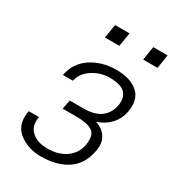

<svg xmlns="http://www.w3.org/2000/svg" viewBox="-178 -819 837 928"><g transform="rotate(30 241.0 -355.0)"><path d="M194 9Q120.5 9 70 -32Q32 -63 31.5 -116Q31.5 -132.5 35 -151.5H92.5Q90 -139 90 -127Q90 -93 113 -70.5Q143.5 -40 203.5 -40Q263.5 -40 304.5 -68.5Q358 -106 358.5 -176Q358.5 -207.5 341 -222.5Q315 -244 246.5 -244H171L181 -295H257Q318 -295 352 -319.5Q386 -344 395.5 -388.5Q398.5 -401.5 398.5 -413.5Q398.5 -443 381.5 -461.5Q357.5 -487.5 293.5 -487.5Q243 -487.5 199.2 -459Q155.5 -430.5 146.5 -385.5H90.5Q104.5 -458.5 164.2 -497.5Q224 -536.5 303 -536.5Q383.5 -536.5 425.5 -498Q456 -469 455.5 -422.5Q455.5 -406.5 452 -387.5Q443.5 -346 416.2 -316Q389 -286 345 -270.5V-269Q386.5 -254 404.5 -222.5Q416 -202 416 -175.5Q416 -161.5 412.5 -145Q397 -67 340 -29Q283 9 194 9ZM469.5 -644H389.5L401.5 -720.5H481.5ZM256.5 -644H176L188.5 -720.5H269Z"/></g></svg>

Font: Roberto Sans Light
Style: Italic
Weight: 300
Italic angle: -11°
Designer: Google
Version: Version 1.00;June 11, 2020;FontCreator 12.0.0.2522 64-bit; t